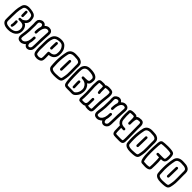

<svg xmlns="http://www.w3.org/2000/svg" viewBox="591 -2889 4978 4978"><g transform="rotate(45 3080.0 -400.0)"><path d="M264 -491Q249 -491 239 -501Q229 -511 229 -526Q229 -558 228 -591.5Q227 -625 227 -659Q227 -674 237 -684Q247 -694 261 -694Q276 -694 286 -684Q296 -674 296 -659Q296 -627 297 -593.5Q298 -560 298 -526Q298 -511 288 -501Q278 -491 264 -491ZM247 -119Q242 -119 236 -121Q213 -131 213 -153Q213 -160 215 -166Q224 -201 224 -241Q224 -254 223 -269.5Q222 -285 222 -303Q222 -317 232 -327Q242 -337 257 -337Q271 -337 281 -327Q291 -317 291 -302Q291 -287 292.5 -271Q294 -255 294 -239Q294 -192 280 -143Q269 -119 247 -119ZM251 0Q135 0 73 -48Q24 -88 21 -147Q20 -174 20 -225Q21 -243 21 -284V-322Q21 -405 26.5 -496Q32 -587 60 -682Q94 -800 240 -800Q295 -800 367 -784Q486 -761 503 -654Q511 -618 511 -586Q511 -507 459 -453L458 -452Q449 -443 432 -430Q459 -419 479 -401V-400Q540 -336 540 -240Q540 -88 396 -27Q331 0 251 0ZM250 -69Q432 -69 466 -196V-197Q471 -217 471 -240Q471 -257 466.5 -287Q462 -317 431 -350Q395 -380 315 -380Q296 -380 277 -378H272Q261 -378 250 -386.5Q239 -395 239 -413Q239 -425 246 -435Q258 -450 319 -450H332Q368 -463 410 -502Q442 -534 442 -586Q442 -610 435 -639V-640Q430 -672 413 -689.5Q396 -707 352 -717Q285 -731 242 -731Q143 -731 126 -663V-662Q100 -574 95 -481Q90 -400 90 -321V-224Q89 -208 89 -191L90 -150Q93 -118 120 -99Q147 -80 182 -75H183Q217 -69 250 -69Z M708 0Q580 0 580 -126L584 -175L586 -184Q591 -226 596 -258Q605 -306 607 -354Q612 -419 612 -577L608 -644Q608 -668 613 -700.5Q618 -733 657 -766Q703 -800 749 -800Q776 -800 801.5 -790Q827 -780 853 -742Q906 -798 975 -798Q1000 -798 1026 -790Q1080 -770 1095 -718Q1100 -693 1100 -668Q1100 -653 1098 -637L1097 -615Q1095 -572 1092 -531Q1086 -442 1086 -354Q1086 -293 1082 -217V-186Q1082 -150 1073 -107Q1064 -64 1024 -30Q985 -1 944 -1Q882 -1 844 -66Q829 -49 811 -36Q758 0 708 0ZM704 -69Q710 -69 726 -71Q742 -73 770 -92Q804 -117 824 -169Q825 -177 830 -184Q849 -245 849 -334Q849 -349 859 -359Q869 -369 884 -369Q898 -369 908 -359Q918 -349 918 -334Q918 -230 893 -157Q896 -70 945 -70Q962 -70 981 -85H982Q1003 -103 1008 -132.5Q1013 -162 1013 -221Q1016 -279 1016 -329V-354Q1016 -458 1023 -535Q1026 -576 1027 -618Q1031 -663 1031 -674Q1031 -691 1027 -704.5Q1023 -718 1002 -724Q992 -729 971 -729Q950 -729 924 -712Q908 -703 890 -676.5Q872 -650 858.5 -600Q845 -550 845 -467Q845 -453 835 -443Q825 -433 811 -433Q796 -433 786 -443Q776 -453 776 -467Q776 -584 805 -660Q805 -680 798 -699Q785 -730 751 -730Q726 -730 700 -712Q682 -697 679 -675Q678 -664 678 -649Q678 -635 679 -616.5Q680 -598 681 -578Q681 -338 665 -247Q659 -215 654 -176L653 -165Q649 -136 649 -118Q649 -105 652.5 -91.5Q656 -78 677 -73H678Q688 -69 704 -69Z M1390 -424Q1374 -424 1364 -433Q1354 -442 1353 -456Q1352 -477 1352 -499Q1352 -535 1354.5 -572Q1357 -609 1357 -643Q1357 -657 1367.5 -667Q1378 -677 1392 -677Q1406 -677 1416.5 -667Q1427 -657 1427 -643Q1427 -606 1424 -567Q1421 -532 1421 -499L1422 -458Q1422 -446 1413.5 -436Q1405 -426 1390 -424ZM1300 0Q1175 0 1153 -104Q1140 -175 1140 -244Q1140 -271 1142 -298Q1143 -330 1143 -379V-405Q1143 -457 1146.5 -518Q1150 -579 1170 -644Q1217 -800 1426 -800Q1515 -800 1568 -752V-751Q1630 -688 1646 -624Q1660 -572 1660 -527L1659 -499Q1659 -430 1624 -374Q1574 -296 1460 -285V-263Q1462 -227 1462 -191Q1462 -179 1462 -149Q1462 -119 1453 -84Q1439 -41 1393.5 -20.5Q1348 0 1300 0ZM1300 -69Q1334 -69 1358 -79.5Q1382 -90 1386 -102Q1393 -130 1393 -174Q1393 -218 1391 -260L1390 -317Q1390 -332 1399.5 -342Q1409 -352 1424 -352Q1566 -355 1586 -461Q1590 -488 1590 -526Q1590 -636 1520 -701Q1488 -731 1426 -731Q1396 -731 1359 -724Q1300 -714 1274 -689Q1212 -627 1212 -404V-379Q1212 -328 1211 -297Q1209 -270 1209 -245Q1209 -180 1220 -119Q1221 -119 1221 -118Q1223 -100 1236 -86.5Q1249 -73 1288 -70Z M1956 -218H1955Q1940 -219 1931 -229Q1922 -239 1922 -251V-254Q1925 -330 1925 -405.5Q1925 -481 1929 -559Q1930 -573 1940.5 -582.5Q1951 -592 1965 -592Q1998 -588 1998 -555Q1995 -494 1995 -434V-404Q1995 -328 1991 -251Q1990 -236 1980 -227Q1970 -218 1956 -218ZM1935 0Q1846 0 1795 -20Q1714 -56 1709 -126V-127Q1700 -218 1700 -305Q1700 -490 1739 -662V-663Q1779 -800 1948 -800Q1966 -800 1985 -798H1998Q2035 -798 2072.5 -792.5Q2110 -787 2149 -765Q2200 -736 2214 -680Q2220 -648 2220 -618L2218 -565Q2218 -515 2219 -466Q2220 -424 2220 -381Q2220 -324 2218 -266Q2212 -190 2195 -117Q2184 -62 2149 -35Q2104 0 1935 0ZM1935 -69Q1988 -69 2039 -75Q2094 -78 2109 -91Q2124 -104 2127 -131Q2143 -201 2149 -270Q2151 -329 2151 -387L2150 -465Q2149 -514 2149 -595L2150 -624Q2150 -646 2145.5 -667.5Q2141 -689 2115 -705Q2086 -721 2054 -725Q2022 -729 1981 -729Q1963 -731 1948 -731Q1828 -731 1806 -646Q1770 -483 1770 -307Q1770 -222 1778 -134Q1778 -112 1801 -96Q1837 -69 1935 -69Z M2512 -126Q2497 -126 2487 -136Q2477 -146 2477 -161Q2477 -195 2474 -234Q2472 -269 2472 -303L2473 -353Q2474 -367 2484.5 -376Q2495 -385 2510 -385Q2542 -381 2542 -347Q2541 -325 2541 -302Q2541 -271 2543 -238Q2546 -198 2546 -161Q2546 -146 2536 -136Q2526 -126 2512 -126ZM2579 0 2545 -1Q2517 -2 2473 -2Q2461 -2 2450 -1Q2400 -1 2373 -4Q2310 -11 2290 -69Q2260 -161 2260 -524V-546Q2260 -581 2268.5 -636.5Q2277 -692 2323 -743Q2380 -800 2481 -800Q2647 -800 2713 -743Q2762 -701 2762 -642Q2762 -522 2715 -491Q2701 -479 2684 -473Q2711 -450 2728 -427Q2777 -358 2779 -291L2780 -269Q2780 -224 2765 -165Q2750 -106 2688 -43Q2661 -18 2638.5 -9Q2616 0 2579 0ZM2579 -69Q2603 -69 2613.5 -73.5Q2624 -78 2640 -93Q2711 -160 2711 -273L2710 -288Q2710 -334 2672 -386Q2618 -459 2506 -461Q2491 -462 2481.5 -471.5Q2472 -481 2472 -496Q2472 -511 2482 -520.5Q2492 -530 2507 -530H2576Q2650 -530 2671.5 -545Q2693 -560 2693 -642Q2693 -694 2611 -716Q2553 -731 2481 -731Q2351 -731 2335 -613Q2330 -576 2330 -548Q2330 -313 2338 -212Q2348 -94 2361 -80Q2369 -71 2426 -71H2472Q2521 -71 2547 -70Z M2945 -69 2994 -72Q3022 -76 3033.5 -97Q3045 -118 3045 -135Q3045 -141 3047 -146Q3049 -156 3049 -285Q3049 -299 3059 -309Q3069 -319 3083 -319Q3098 -319 3108 -309Q3118 -299 3118 -285Q3118 -151 3116 -134Q3112 -112 3112 -89Q3112 -82 3113 -76Q3126 -72 3169 -72Q3227 -74 3231 -85Q3237 -101 3237 -137L3236 -161Q3238 -189 3238 -219Q3238 -365 3260 -537Q3271 -616 3271 -660Q3271 -699 3259 -720Q3247 -729 3181 -731Q3117 -728 3104 -720Q3102 -710 3102 -693Q3102 -675 3103 -663Q3104 -651 3104 -642L3103 -616Q3103 -551 3109 -532Q3111 -526 3111 -519Q3111 -512 3107 -503Q3098 -486 3075 -486Q3052 -486 3044 -509Q3033 -549 3033 -592L3035 -642Q3035 -649 3034 -659Q3033 -669 3033 -678Q3033 -687 3032 -694Q3030 -709 3003 -710Q2986 -710 2972.5 -709Q2959 -708 2948 -708Q2912 -708 2902 -703Q2896 -699 2896 -676L2895 -664Q2890 -608 2890 -551Q2890 -489 2896 -426Q2902 -353 2902 -281Q2902 -249 2901 -219Q2900 -189 2900 -159Q2900 -149 2898 -133Q2895 -100 2895 -86L2896 -72Q2915 -69 2945 -69ZM2943 0Q2870 0 2853 -14Q2829 -38 2827 -70L2826 -93Q2826 -117 2830 -152V-159Q2830 -191 2831.5 -221Q2833 -251 2833 -281Q2833 -350 2826 -421Q2820 -484 2820 -546Q2820 -609 2826 -672Q2826 -697 2835 -726Q2847 -764 2898 -775Q2914 -778 2967 -778Q2980 -779 2995 -779Q3028 -779 3054 -768Q3084 -799 3176 -800Q3218 -800 3251 -794Q3340 -779 3340 -667Q3340 -610 3332 -559L3329 -530Q3313 -405 3308 -278V-277Q3307 -249 3307 -219Q3307 -189 3306 -158V-138Q3306 -115 3302 -83Q3298 -51 3273 -27.5Q3248 -4 3171 -2Q3090 -2 3065 -23L3062 -27Q3038 -8 3002 -3Q2978 0 2943 0Z M3508 0Q3380 0 3380 -126L3384 -175L3386 -184Q3391 -226 3396 -258Q3405 -306 3407 -354Q3412 -419 3412 -577L3408 -644Q3408 -668 3413 -700.5Q3418 -733 3457 -766Q3503 -800 3549 -800Q3576 -800 3601.5 -790Q3627 -780 3653 -742Q3706 -798 3775 -798Q3800 -798 3826 -790Q3880 -770 3895 -718Q3900 -693 3900 -668Q3900 -653 3898 -637L3897 -615Q3895 -572 3892 -531Q3886 -442 3886 -354Q3886 -293 3882 -217V-186Q3882 -150 3873 -107Q3864 -64 3824 -30Q3785 -1 3744 -1Q3682 -1 3644 -66Q3629 -49 3611 -36Q3558 0 3508 0ZM3504 -69Q3510 -69 3526 -71Q3542 -73 3570 -92Q3604 -117 3624 -169Q3625 -177 3630 -184Q3649 -245 3649 -334Q3649 -349 3659 -359Q3669 -369 3684 -369Q3698 -369 3708 -359Q3718 -349 3718 -334Q3718 -230 3693 -157Q3696 -70 3745 -70Q3762 -70 3781 -85H3782Q3803 -103 3808 -132.5Q3813 -162 3813 -221Q3816 -279 3816 -329V-354Q3816 -458 3823 -535Q3826 -576 3827 -618Q3831 -663 3831 -674Q3831 -691 3827 -704.5Q3823 -718 3802 -724Q3792 -729 3771 -729Q3750 -729 3724 -712Q3708 -703 3690 -676.5Q3672 -650 3658.5 -600Q3645 -550 3645 -467Q3645 -453 3635 -443Q3625 -433 3611 -433Q3596 -433 3586 -443Q3576 -453 3576 -467Q3576 -584 3605 -660Q3605 -680 3598 -699Q3585 -730 3551 -730Q3526 -730 3500 -712Q3482 -697 3479 -675Q3478 -664 3478 -649Q3478 -635 3479 -616.5Q3480 -598 3481 -578Q3481 -338 3465 -247Q3459 -215 3454 -176L3453 -165Q3449 -136 3449 -118Q3449 -105 3452.5 -91.5Q3456 -78 3477 -73H3478Q3488 -69 3504 -69Z M4321 0Q4175 0 4135 -7Q4070 -17 4062 -103Q4057 -154 4057 -298Q4010 -321 3979 -370Q3943 -423 3940 -599Q3940 -643 3943 -721V-723Q3943 -738 3956 -758Q3980 -794 4091 -794Q4128 -794 4156 -789Q4184 -784 4205 -757Q4232 -786 4271 -793Q4310 -800 4349 -800Q4393 -800 4422 -772Q4456 -734 4456 -672L4455 -538Q4455 -481 4457 -431Q4460 -306 4460 -217Q4460 -144 4457 -94Q4452 -27 4396 -8Q4367 0 4321 0ZM4313 -70Q4374 -70 4382.5 -79.5Q4391 -89 4391 -196L4388 -429Q4386 -479 4386 -611L4387 -666Q4387 -706 4373 -723Q4369 -731 4349 -731Q4282 -731 4262 -716Q4231 -692 4231 -538V-513Q4231 -498 4221 -488.5Q4211 -479 4196 -479Q4182 -479 4172 -489Q4162 -499 4162 -513V-547Q4162 -626 4160 -662Q4157 -710 4146 -720Q4139 -725 4106 -725Q4024 -725 4012 -716Q4009 -644 4009 -600Q4014 -430 4037 -407Q4059 -371 4095 -356.5Q4131 -342 4199 -342Q4213 -342 4223.5 -332Q4234 -322 4234 -308Q4234 -293 4223.5 -283Q4213 -273 4199 -273Q4157 -273 4126 -277L4127 -220V-203Q4127 -103 4138 -79Q4145 -71 4201 -71H4221Q4257 -71 4283 -70Z M4756 -218H4755Q4740 -219 4731 -229Q4722 -239 4722 -251V-254Q4725 -330 4725 -405.5Q4725 -481 4729 -559Q4730 -573 4740.5 -582.5Q4751 -592 4765 -592Q4798 -588 4798 -555Q4795 -494 4795 -434V-404Q4795 -328 4791 -251Q4790 -236 4780 -227Q4770 -218 4756 -218ZM4735 0Q4646 0 4595 -20Q4514 -56 4509 -126V-127Q4500 -218 4500 -305Q4500 -490 4539 -662V-663Q4579 -800 4748 -800Q4766 -800 4785 -798H4798Q4835 -798 4872.5 -792.5Q4910 -787 4949 -765Q5000 -736 5014 -680Q5020 -648 5020 -618L5018 -565Q5018 -515 5019 -466Q5020 -424 5020 -381Q5020 -324 5018 -266Q5012 -190 4995 -117Q4984 -62 4949 -35Q4904 0 4735 0ZM4735 -69Q4788 -69 4839 -75Q4894 -78 4909 -91Q4924 -104 4927 -131Q4943 -201 4949 -270Q4951 -329 4951 -387L4950 -465Q4949 -514 4949 -595L4950 -624Q4950 -646 4945.5 -667.5Q4941 -689 4915 -705Q4886 -721 4854 -725Q4822 -729 4781 -729Q4763 -731 4748 -731Q4628 -731 4606 -646Q4570 -483 4570 -307Q4570 -222 4578 -134Q4578 -112 4601 -96Q4637 -69 4735 -69Z M5277 0Q5213 0 5157 -6Q5130 -9 5114 -29Q5088 -60 5081 -106Q5060 -193 5060 -384Q5060 -500 5068 -608Q5069 -619 5069 -631Q5070 -680 5081.5 -724.5Q5093 -769 5136 -786H5137Q5184 -798 5333 -800Q5411 -800 5462 -792Q5538 -781 5557 -746V-745Q5580 -698 5580 -620Q5580 -564 5573 -528Q5566 -486 5541 -461Q5512 -431 5430 -431Q5436 -380 5438 -336Q5439 -309 5439 -228Q5439 -148 5434 -87Q5431 -55 5407 -34Q5360 0 5277 0ZM5281 -70Q5365 -74 5365 -92Q5370 -163 5370 -197L5369 -227V-306Q5369 -369 5360 -431L5279 -432Q5265 -432 5254.5 -442Q5244 -452 5244 -467Q5244 -481 5254.5 -491Q5265 -501 5279 -501L5395 -500L5453 -501Q5484 -502 5493 -511Q5511 -527 5511 -617Q5511 -624 5510.5 -653Q5510 -682 5497 -711Q5496 -712 5481 -717Q5466 -722 5430 -726.5Q5394 -731 5328 -731Q5197 -729 5157 -719Q5143 -711 5138 -627L5137 -603Q5129 -502 5129 -377Q5129 -234 5141 -162Q5153 -84 5166 -75Q5207 -70 5262 -70Z M5876 -218H5875Q5860 -219 5851 -229Q5842 -239 5842 -251V-254Q5845 -330 5845 -405.5Q5845 -481 5849 -559Q5850 -573 5860.5 -582.5Q5871 -592 5885 -592Q5918 -588 5918 -555Q5915 -494 5915 -434V-404Q5915 -328 5911 -251Q5910 -236 5900 -227Q5890 -218 5876 -218ZM5855 0Q5766 0 5715 -20Q5634 -56 5629 -126V-127Q5620 -218 5620 -305Q5620 -490 5659 -662V-663Q5699 -800 5868 -800Q5886 -800 5905 -798H5918Q5955 -798 5992.5 -792.5Q6030 -787 6069 -765Q6120 -736 6134 -680Q6140 -648 6140 -618L6138 -565Q6138 -515 6139 -466Q6140 -424 6140 -381Q6140 -324 6138 -266Q6132 -190 6115 -117Q6104 -62 6069 -35Q6024 0 5855 0ZM5855 -69Q5908 -69 5959 -75Q6014 -78 6029 -91Q6044 -104 6047 -131Q6063 -201 6069 -270Q6071 -329 6071 -387L6070 -465Q6069 -514 6069 -595L6070 -624Q6070 -646 6065.5 -667.5Q6061 -689 6035 -705Q6006 -721 5974 -725Q5942 -729 5901 -729Q5883 -731 5868 -731Q5748 -731 5726 -646Q5690 -483 5690 -307Q5690 -222 5698 -134Q5698 -112 5721 -96Q5757 -69 5855 -69Z"/></g></svg>

Font: Bubblez Graffiti
Style: Regular
Weight: 400
Designer: GGBotNet
Foundry: GGBotNet
Version: 1.00